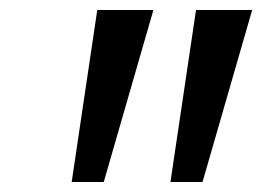

<svg xmlns="http://www.w3.org/2000/svg" viewBox="-20 -678 523 383"><path d="M123 -315 174 -658H286L187 -315ZM320 -315 371 -658H483L384 -315Z"/></svg>

Font: Ysabeau
Style: Bold Italic
Weight: 700
Italic angle: -12°
Designer: Christian Thalmann (Catharsis Fonts)
Version: Version 2.002